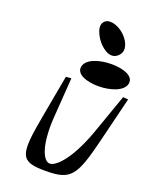

<svg xmlns="http://www.w3.org/2000/svg" viewBox="-248 -1598 1380 1722"><g transform="rotate(20 442.0 -737.0)"><path d="M290 -865 214 -449C145 -68 160 -9 405 -9C650 -9 689 -68 782 -449L884 -865L835 -869L695 -473C587 -181 468 -77 414 -84C359 -91 298 -207 313 -473L341 -869ZM591 -885C703 -885 825 -923 841 -999C857 -1076 751 -1112 639 -1112C527 -1112 404 -1076 388 -999C372 -922 479 -885 591 -885ZM443 -1445C433 -1435 427 -1422 425 -1411C418 -1376 433 -1337 461 -1291C503 -1226 591 -1152 658 -1201C732 -1255 692 -1342 643 -1393C605 -1432 551 -1465 495 -1465C477 -1465 458 -1460 443 -1445Z"/></g></svg>

Font: Venom Sans
Style: BdObl
Weight: 700
Version: Version 1.001